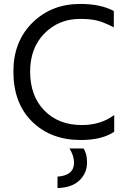

<svg xmlns="http://www.w3.org/2000/svg" viewBox="-20 -703 642 975"><path d="M333 51H404Q422 76 422 122Q422 176 383.5 213Q345 250 272 252V194Q356 188 356 123Q356 89 333 51ZM558 -647V-564Q514 -587 479 -597Q444 -607 387 -607Q278 -607 205.5 -533Q133 -459 133 -340Q133 -216 205 -142Q277 -68 396 -68Q492 -68 560 -119V-34Q498 8 390 8Q238 8 143 -85.5Q48 -179 48 -340Q48 -492 144.5 -587.5Q241 -683 387 -683Q492 -683 558 -647Z"/></svg>

Font: Hind Regular
Style: Regular
Weight: 400
Designer: Manushi Parikh, Satya Rajpurohit
Foundry: Indian Type Foundry
Version: Version 1.201;PS 1.0;hotconv 1.0.78;makeotf.lib2.5.61930; tt